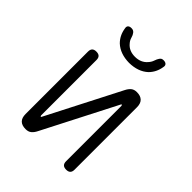

<svg xmlns="http://www.w3.org/2000/svg" viewBox="-221 -909 1043 1043"><g transform="rotate(45 300.0 -387.5)"><path d="M99 -48V-528Q99 -544 107 -552Q115 -560 131 -560Q148 -560 156 -552Q164 -544 164 -528V-102Q166 -96 168 -96Q170 -96 170.5 -97.5Q171 -99 173 -102L388 -521Q397 -539 409.5 -549.5Q422 -560 443 -560Q471 -560 486 -545.5Q501 -531 501 -502V-22Q501 -6 493 2Q485 10 469 10Q452 10 444 2Q436 -6 436 -22V-448Q434 -454 432 -454Q430 -454 429.5 -452.5Q429 -451 427 -448L212 -29Q203 -11 190.5 -0.5Q178 10 157 10Q128 10 113.5 -4.5Q99 -19 99 -48ZM152 -758Q149 -771 155.5 -778Q162 -785 176 -785Q185 -785 190.5 -782Q196 -779 200 -774Q208 -764 212.5 -747.5Q217 -731 229 -718Q254 -688 299 -688Q344 -688 370 -718Q383 -732 388 -747.5Q393 -763 400 -773Q404 -779 409 -782Q414 -785 423 -785Q437 -785 444 -778Q451 -771 448 -758Q441 -712 410 -681Q369 -643 300 -642Q231 -643 190 -681Q159 -712 152 -758Z"/></g></svg>

Font: Maple Mono NL ExtraLight
Style: Regular
Weight: 275
Monospace: yes
Designer: subframe7536
Version: Version 7.000